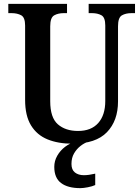

<svg xmlns="http://www.w3.org/2000/svg" viewBox="-20 -734 721 994"><path d="M356 10Q281 10 226 -12.5Q171 -35 140.5 -85Q110 -135 110 -217V-602Q110 -644 89.5 -655Q69 -666 40 -666H23V-714H327V-666H310Q281 -666 260.5 -654.5Q240 -643 240 -598V-210Q240 -125 279.5 -90.5Q319 -56 384 -56Q452 -56 488.5 -97Q525 -138 525 -211V-602Q525 -644 505 -655Q485 -666 456 -666H439V-714H679V-666H661Q631 -666 611 -654.5Q591 -643 591 -598V-209Q591 -109 533.5 -49.5Q476 10 356 10ZM396 240Q331 240 296 213.5Q261 187 261 130Q261 99 276.5 72Q292 45 317 26Q342 7 371 0H436Q417 6 397 21.5Q377 37 363.5 60Q350 83 350 115Q350 145 368 159Q386 173 414 173Q427 173 441.5 171Q456 169 473 165V224Q458 231 434.5 235.5Q411 240 396 240Z"/></svg>

Font: Noto Serif Ethiopic SemiCondensed SemiBold
Style: Regular
Weight: 600
Width: 4
Designer: Monotype Design Team
Foundry: Monotype Imaging Inc.
Version: Version 2.102; ttfautohint (v1.8.4.7-5d5b)